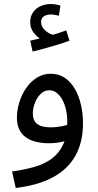

<svg xmlns="http://www.w3.org/2000/svg" viewBox="-20 -703 487 953"><path d="M58 230 40 148Q100 140 150.5 125.5Q201 111 237.5 84Q274 57 294 13Q314 -31 314 -97Q314 -128 308 -156.5Q302 -185 290 -207Q278 -229 261.5 -242Q245 -255 224 -255Q201 -255 182.5 -237.5Q164 -220 153.5 -193Q143 -166 143 -139Q143 -118 151.5 -102.5Q160 -87 180 -79Q200 -71 232 -71Q261 -71 290.5 -77Q320 -83 341 -93L345 -23Q321 -6 288.5 1Q256 8 223 8Q185 8 155.5 0Q126 -8 105.5 -23.5Q85 -39 74.5 -63Q64 -87 64 -119Q64 -157 76 -195.5Q88 -234 110 -266Q132 -298 163 -317.5Q194 -337 232 -337Q272 -337 302 -316.5Q332 -296 352 -261Q372 -226 382 -182Q392 -138 392 -91Q392 2 354.5 69.5Q317 137 242.5 177Q168 217 58 230ZM142 -447 130 -501Q156 -507 172 -511Q188 -515 208 -520L203 -499Q177 -507 153.5 -533Q130 -559 130 -592Q130 -622 144.5 -642.5Q159 -663 182.5 -673Q206 -683 233 -683Q244 -683 256.5 -681Q269 -679 280 -675L272 -625Q262 -627 253 -629Q244 -631 233 -631Q210 -631 197 -621.5Q184 -612 184 -595Q184 -574 197.5 -559Q211 -544 228.5 -535.5Q246 -527 257 -527L216 -523Q243 -530 266.5 -537.5Q290 -545 309 -552L325 -501Q301 -492 268.5 -482Q236 -472 203 -463Q170 -454 142 -447Z"/></svg>

Font: Farlight84_Sys_V01
Style: Regular
Weight: 400
Designer: Ryoko NISHIZUKA  (kana, bopomofo & ideographs); Paul D. Hunt (Latin, Greek & Cyrillic); Sandoll Communications , Soo-you
Foundry: Adobe
Version: Version 2.004;October 29, 2024;FontCreator 14.0.0.2814 64-bi